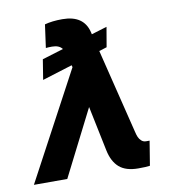

<svg xmlns="http://www.w3.org/2000/svg" viewBox="-84 -826 836 911"><g transform="rotate(-10 334.0 -371.0)"><path d="M476.9 -678.6 460.6 -583.1 423.3 -571.4 523.4 -165.5Q527 -149.5 531.6 -138.7Q536.2 -127.8 545.5 -119.5Q554.7 -111.2 567.5 -111.2H584.5L565.3 6.4Q551.1 9.2 509.2 9.2Q449.6 9.2 417.6 -18.6Q385.7 -46.5 374.3 -101.6L329.5 -318.2L168.3 0H7.5L284.8 -518.1L282.3 -527.7L137.1 -482.6L152.7 -579.5L255 -610.8Q240.1 -631 206 -631Q188.6 -631 176.1 -629.6L191.4 -740.8Q226.9 -750.7 276.3 -750.7Q379.3 -750.7 399.9 -666.5L402.3 -655.9Z"/></g></svg>

Font: Karasuma Gothic
Style: Bold Italic
Weight: 700
Italic angle: 9.39998°
Designer: Rasmus Andersson / Ryoko Nishizuka
Foundry: Genbu
Version: Version 1.00